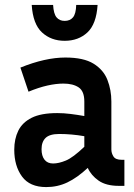

<svg xmlns="http://www.w3.org/2000/svg" viewBox="-20 -751 547 781"><path d="M463 5Q412 5 381.5 -16Q351 -37 337 -68Q294 -28 254 -9Q214 10 168 10Q101 10 69.5 -33Q38 -76 38 -142Q38 -186 54.5 -219.5Q71 -253 109 -272Q147 -291 213 -291Q239 -291 267 -287.5Q295 -284 323 -279V-338Q323 -380 300 -395.5Q277 -411 238 -411Q208 -411 172.5 -403Q137 -395 96 -378L63 -476Q164 -517 246 -517Q320 -517 360.5 -492Q401 -467 417 -426Q433 -385 433 -338V-143Q433 -128 441.5 -114.5Q450 -101 475 -101H486V5ZM149 -144Q149 -117 161 -101.5Q173 -86 196 -86Q219 -86 248 -98Q277 -110 323 -154V-197Q271 -206 221 -206Q182 -206 165.5 -190Q149 -174 149 -144ZM243 -666Q265 -666 277 -680.5Q289 -695 290 -731H377Q372 -653 335.5 -619Q299 -585 243 -585Q188 -585 151 -619Q114 -653 109 -731H196Q198 -695 210 -680.5Q222 -666 243 -666Z"/></svg>

Font: Inria Sans
Style: Bold
Weight: 700
Designer: Black Foundry Team
Foundry: Black Foundry
Version: Version 1.2; ttfautohint (v1.8.3)